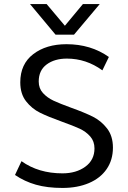

<svg xmlns="http://www.w3.org/2000/svg" viewBox="-20 -911 631 947"><path d="M54 0ZM54 -48 86 -116Q170 -56 288 -56Q356 -56 401 -89Q446 -122 446 -179Q446 -214 425 -238Q404 -262 372.5 -276.5Q341 -291 285 -311Q218 -335 177.5 -355Q137 -375 108.5 -411.5Q80 -448 80 -505Q80 -595 144 -644Q208 -693 308 -693Q428 -693 517 -630L485 -564Q405 -622 310 -622Q249 -622 210 -593Q171 -564 171 -509Q171 -475 192 -452Q213 -429 244 -414.5Q275 -400 330 -380Q397 -356 438 -335.5Q479 -315 508 -277.5Q537 -240 537 -183Q537 -122 506 -77Q475 -32 418.5 -8Q362 16 288 16Q213 16 157 0Q101 -16 54 -48ZM472 -891 345 -740H254L128 -891H210L300 -784L389 -891Z"/></svg>

Font: Martel Sans
Style: Regular
Weight: 400
Designer: Dan Reynolds and Mathieu Réguer
Foundry: Dan Reynolds and Mathieu Réguer
Version: Version 1.002; ttfautohint (v1.1) -l 5 -r 5 -G 72 -x 0 -D la